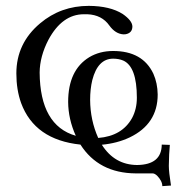

<svg xmlns="http://www.w3.org/2000/svg" viewBox="-20 -469 597 648"><path d="M442.9 87.9Q525.4 86.9 525.9 19L553.2 20Q550.3 48.8 549.8 90.8Q549.8 111.3 557.1 157.2L527.8 159.2Q527.8 142.1 510.3 124Q502 116.2 495.1 116.2H438Q313 115.2 251.5 19Q97.2 2.9 51.3 -121.1Q35.2 -166 35.2 -221.2Q35.2 -322.8 115.2 -390.1Q185.1 -449.2 279.8 -449.2Q351.6 -448.7 394 -421.9Q426.3 -399.4 426.8 -379.9Q426.8 -357.9 404.3 -353.5Q400.4 -353 397 -353Q369.6 -354.5 349.1 -382.8Q323.7 -418.9 274.9 -420.9Q269 -420.9 263.2 -420.9Q189.9 -420.9 143.6 -335Q114.3 -278.8 113.8 -224.1Q115.2 -45.4 235.8 -10.7Q210.4 -66.9 210 -125Q210 -232.4 281.2 -275.9Q316.4 -296.9 361.8 -296.9Q461.4 -296.9 497.6 -220.2Q511.7 -188.5 512.2 -149.9Q512.2 -50.8 418 -5.4Q376 14.6 323.7 19.5Q366.7 87.4 442.9 87.9ZM311.5 -3.4Q392.1 -9.8 425.8 -70.8Q441.9 -101.1 441.9 -139.2Q441.9 -244.1 396 -264.6Q380.9 -271 361.8 -271Q310.1 -271 291.5 -198.7Q284.2 -168.5 284.2 -131.8Q284.7 -63 311.5 -3.4Z"/></svg>

Font: Linux Biolinum O
Style: Regular
Weight: 400
Designer: Philipp H. Poll
Foundry: Philipp H. Poll
Version: Version 1.0.4